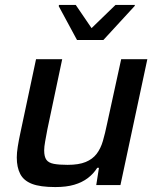

<svg xmlns="http://www.w3.org/2000/svg" viewBox="-20 -750 636 778"><path d="M204 8Q143 8 109.5 -5Q76 -18 62 -45Q48 -72 48 -112Q48 -131 52 -156Q56 -181 62 -209L126 -510H232L172 -226Q167 -199 163 -177Q159 -155 159 -141Q159 -115 168 -102.5Q177 -90 198.5 -86Q220 -82 254 -82Q299 -82 327 -93.5Q355 -105 371.5 -126.5Q388 -148 397 -179Q406 -210 414 -249L471 -510H577L468 0H370L381 -70H374Q359 -46 336 -28.5Q313 -11 281 -1.5Q249 8 204 8ZM292 -588 218 -725 219 -730H287L351 -636L448 -730H527L525 -725L399 -588Z"/></svg>

Font: Saira Thin Medium
Style: Italic
Weight: 500
Italic angle: -12°
Version: Version 1.101